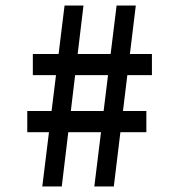

<svg xmlns="http://www.w3.org/2000/svg" viewBox="-20 -670 640 690"><path d="M319 0 399 -650H468L389 0ZM132 0 212 -650H280L202 0ZM98 -400V-476H526V-400ZM78 -195V-271H506V-195Z"/></svg>

Font: Source Code Pro ExtraLight SemiBold
Style: Regular
Weight: 600
Monospace: yes
Version: Version 1.018;hotconv 1.0.116;makeotfexe 2.5.65601